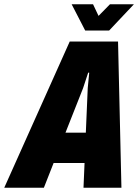

<svg xmlns="http://www.w3.org/2000/svg" viewBox="-82 -886 652 906"><path d="M312 0 317 -117H171L125 0H-62L247 -690H475L491 0ZM323 -260 332 -470 339 -543H334L310 -470L227 -260ZM256 -866H357L383 -811L437 -866H550L433 -742H320Z"/></svg>

Font: Decalotype Black Italic
Style: Regular
Weight: 900
Italic angle: -12°
Designer: Alfredo Marco Pradil
Foundry: Alfredo Marco Pradil
Version: Version 1.0